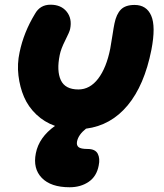

<svg xmlns="http://www.w3.org/2000/svg" viewBox="-20 -538 695 813"><path d="M274.9 254.9Q195.3 254.9 157 215.3Q118.7 175.8 131.8 110.8Q145 43.5 212.9 -4.9Q167.5 -21 133.5 -53.5Q99.6 -85.9 81.8 -127.4Q64 -168.9 58.1 -218.3Q52.2 -267.6 63 -316.9Q80.6 -401.4 127.9 -479Q149.4 -518.1 193.8 -518.1Q238.8 -518.1 262.5 -488.5Q286.1 -459 276.9 -415Q274.4 -402.8 256.1 -366.7Q237.8 -330.6 232.9 -305.2Q219.2 -238.3 237.5 -198.7Q255.9 -159.2 312 -159.2Q360.8 -159.2 395.8 -205.1Q430.7 -251 446.8 -332Q451.7 -357.9 456.5 -390.6Q461.4 -423.3 464.8 -439Q472.7 -478 491.9 -497.6Q511.2 -517.1 549.8 -517.1Q600.6 -517.1 620.4 -471.4Q640.1 -425.8 621.1 -327.1Q591.3 -176.8 520.5 -91.8Q449.7 -6.8 344.2 6.8Q312 32.2 306.2 61Q303.2 77.1 312.7 85Q322.3 92.8 351.1 92.8Q383.3 92.8 393.8 112.8Q404.3 132.8 397.9 163.1Q389.2 209 355.5 231.9Q321.8 254.9 274.9 254.9Z"/></svg>

Font: Shantell Sans Normal
Style: Italic
Weight: 800
Italic angle: -11.31°
Designer: Stephen Nixon, Anya Danilova, Shantell Martin
Foundry: Arrow Type
Version: Version 1.006;[559af2be0]